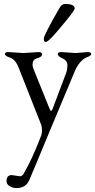

<svg xmlns="http://www.w3.org/2000/svg" viewBox="-20 -669 483 974"><path d="M283.2 -630.9Q294.4 -648.9 310.1 -648.9Q358.9 -648.9 358.9 -626Q358.9 -617.2 315.4 -564Q272 -510.7 246.6 -483.4Q221.7 -456.1 211.9 -456.1Q202.1 -456.1 202.1 -473.1Q202.1 -490.2 283.2 -630.9ZM442.9 -395.5Q442.9 -386.7 423.8 -379.9Q404.3 -373 387.7 -354Q371.1 -335 360.8 -311L225.1 13.2Q224.1 16.1 208.5 53.2Q192.9 90.8 169.9 146.5Q147 202.1 128.9 243.7Q110.8 285.2 64 285.2Q44.9 285.2 28.8 275.4Q12.7 265.6 13.2 249Q13.2 219.2 40 219.2L80.1 225.1Q92.3 225.1 99.1 213.9Q145 134.8 189.9 16.1Q192.9 7.3 192.9 -8.8Q192.9 -24.9 189 -36.1L73.2 -329.1Q56.2 -370.1 27.8 -377.9Q4.9 -385.7 4.9 -395.5Q4.9 -405.3 24.9 -404.8L98.1 -399.9L173.8 -404.8Q193.8 -404.8 193.8 -394Q193.8 -379.9 165 -372.1Q145 -366.2 145 -339.8Q145 -331.1 152.8 -312L231.9 -116.2Q239.7 -97.2 247.1 -117.2L314 -294.9Q321.8 -313 321.8 -337.4Q321.8 -361.8 297.4 -372.6Q272.9 -383.8 272.9 -394.5Q272.9 -405.3 293 -404.8L363.8 -399.9L422.9 -404.8Q442.9 -404.8 442.9 -395.5Z"/></svg>

Font: EBGaramond
Style: Regular
Weight: 400
Version: Version 000.012g